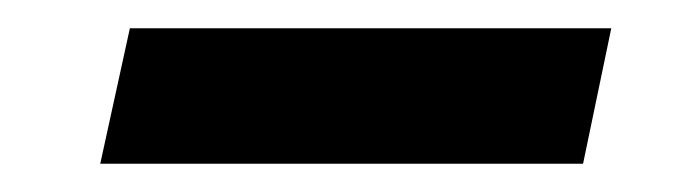

<svg xmlns="http://www.w3.org/2000/svg" viewBox="-20 -352 493 136"><path d="M51 -236 72 -332H413L393 -236Z"/></svg>

Font: Red Hat Text Medium
Style: Italic
Weight: 500
Italic angle: -12°
Designer: Pentagram, MCKL
Foundry: Pentagram, MCKL
Version: Version 1.023; ttfautohint (v1.8.3)